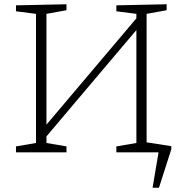

<svg xmlns="http://www.w3.org/2000/svg" viewBox="-20 -715 860 901"><path d="M55 0V-28L149 -44V-650L55 -662V-690L292 -695V-667L198 -650V-130L620 -629V-650L526 -662V-690L762 -695V-667L668 -650V-44L762 -28V0H526V-28L620 -44V-574L198 -75V-44L292 -28V0ZM649 -50 784 -29V-15L726 166H696L724 0H649Z"/></svg>

Font: Bitter Light
Style: Regular
Weight: 300
Designer: Sol Matas, and Bitter project Authors
Foundry: Sol Matas
Version: Version 2.001